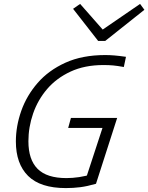

<svg xmlns="http://www.w3.org/2000/svg" viewBox="-20 -945 757 980"><path d="M612 -603Q579 -609 557.5 -611Q536 -613 508 -613Q412 -613 340 -579.5Q268 -546 220.5 -490.5Q173 -435 149 -365.5Q125 -296 125 -224Q125 -130 172 -83Q219 -36 319 -36Q350 -36 384 -41Q418 -46 452 -57L413 -17L508 -307L539 -292H328L342 -343H578L470 -7Q425 6 389.5 10.5Q354 15 316 15Q186 15 123.5 -47Q61 -109 61 -223Q61 -301 88.5 -379Q116 -457 172 -521.5Q228 -586 314 -625Q400 -664 517 -664Q540 -664 564 -662Q588 -660 623 -655ZM717 -895 517 -736H490L488 -783L695 -925ZM353 -900 389 -925 514 -783 508 -736H481Z"/></svg>

Font: Intel One Mono Light
Style: Italic
Weight: 300
Italic angle: -16°
Monospace: yes
Designer: Fred Shallcrass
Foundry: Frere-Jones Type LLC
Version: Version 1.004